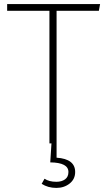

<svg xmlns="http://www.w3.org/2000/svg" viewBox="-20 -702 520 940"><path d="M257 70Q348 76 348 140Q348 175 321 196.5Q294 218 256 218Q215 218 184 198L198 173Q220 188 256 188Q282 188 298.5 176Q315 164 315 140Q315 94 226 93L232 0H222V-649H15V-682H470L464 -649H257Z"/></svg>

Font: Fira Sans UltraLight
Style: Regular
Weight: 200
Designer: Carrois Corporate & Edenspiekermann AG
Foundry: Carrois Corporate GbR & Edenspiekermann AG
Version: Version 4.106;PS 004.106;hotconv 1.0.70;makeotf.lib2.5.58329